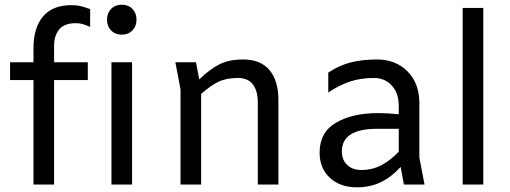

<svg xmlns="http://www.w3.org/2000/svg" viewBox="-20 -788 2180 820"><path d="M123 -446H23V-522H123V-582Q123 -669 163.5 -717.5Q204 -766 285 -766Q307 -766 324 -762Q341 -758 365 -749V-673Q345 -682 332 -685.5Q319 -689 303 -689Q255 -689 233 -662.5Q211 -636 211 -592V-522H355V-446H211V0H123ZM437 -704Q437 -732 454.5 -750Q472 -768 500 -768Q528 -768 545.5 -750Q563 -732 563 -704Q563 -676 545.5 -658Q528 -640 500 -640Q472 -640 454.5 -658Q437 -676 437 -704ZM544 -522V0H456V-522Z M1169 -362V0H1081V-350Q1081 -400 1060 -427.5Q1039 -455 996 -455Q947 -455 913.5 -439Q880 -423 839 -387V0H751V-406L729 -522H817L831 -449Q878 -494 918.5 -514Q959 -534 1019 -534Q1093 -534 1131 -488.5Q1169 -443 1169 -362Z M1705 0 1691 -75Q1652 -32 1606.5 -10Q1561 12 1504 12Q1433 12 1389 -28.5Q1345 -69 1345 -136Q1345 -223 1415 -264Q1485 -305 1595 -305Q1635 -305 1683 -300V-336Q1683 -390 1653.5 -422.5Q1624 -455 1577 -455Q1521 -455 1475.5 -440Q1430 -425 1382 -393V-478Q1429 -509 1478 -521.5Q1527 -534 1590 -534Q1670 -534 1720.5 -483Q1771 -432 1771 -348V-116L1793 0ZM1683 -140V-238H1591Q1440 -238 1440 -141Q1440 -105 1463 -83.5Q1486 -62 1522 -62Q1570 -62 1608 -82Q1646 -102 1683 -140Z M1956 -754H2044V0H1956Z"/></svg>

Font: AmikoRegular
Style: Regular
Weight: 400
Designer: Pablo Impallari, Rodrigo Fuenzalida, Andres Torresi
Foundry: Impallari Type
Version: Version 1.000; ttfautohint (v1.3)